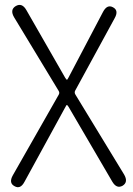

<svg xmlns="http://www.w3.org/2000/svg" viewBox="-20 -563 549 792"><path d="M81 187Q64 219 40 205Q15 192 33 160L222 -172Q227 -180 222 -188L38 -492Q20 -523 45 -538Q71 -553 89 -521L249 -242Q254 -234 256 -234Q258 -234 262 -242L405 -514Q422 -546 446 -533Q471 -520 453 -488L290 -189Q286 -181 291 -173L492 157Q510 188 486 203Q461 217 443 186L263 -122Q258 -130 256 -130Q254 -130 250 -122Z"/></svg>

Font: Resource Han Rounded KR Light
Style: Regular
Weight: 300
Designer: Cyano Hao (round all glyphs); Ryoko NISHIZUKA 西塚涼子 (kana, bopomofo & ideographs); Paul D. Hunt (Latin, Greek & Cyrillic)
Foundry: Cyano Hao
Version: 0.990